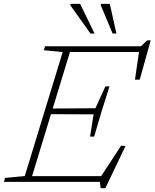

<svg xmlns="http://www.w3.org/2000/svg" viewBox="-47 -936 796 988"><path d="M275.5 -668 178.5 -677.5 185 -698H322L109 0H-27L-21 -20.5L80.5 -30ZM671.5 -690 687 -668.5H279L288.5 -698H678.5L710.5 -728.5H728.5L672 -526H647.5ZM471 32.5 467 0H75L84.5 -29.5H504L466 -18L576 -186L599 -185L495 32.5ZM437.5 -233H416.5L434.5 -347.5L207 -348.5L216.5 -377.5L444 -379L495.5 -491.5H516.5L475.5 -362ZM439.5 -763.5H418.5L315.5 -908V-916H365.5ZM552 -763.5H532.5L472 -908V-916H518Z"/></svg>

Font: Newsreader 9pt ExtraLight
Style: Italic
Weight: 250
Italic angle: -17°
Designer: Hugues Gentile
Foundry: Production Type
Version: Version 1.003